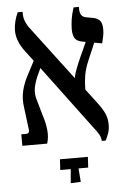

<svg xmlns="http://www.w3.org/2000/svg" viewBox="-58 -689 608 931"><g transform="rotate(-5 246.5 -223.0)"><path d="M30 0V-56H53Q72 -56 68 -78L55 -182Q48 -227 57.5 -266Q67 -305 88 -343L121 -406L83 -456Q43 -509 43 -560Q43 -581 49 -604.5Q55 -628 64 -647H88V-636Q88 -599 120 -559L312 -305Q315 -323 325.5 -350.5Q336 -378 347 -402L380 -475L364 -478Q337 -483 327.5 -498.5Q318 -514 318 -543Q318 -563 322 -590Q326 -617 336 -647H362V-637Q362 -599 392 -594L425 -588Q445 -585 457.5 -572.5Q470 -560 470 -528Q470 -511 467 -496.5Q464 -482 459 -461L421 -468L384 -381Q369 -346 363.5 -313Q358 -280 358 -245L417 -167Q438 -138 447 -116Q456 -94 456 -65Q456 -43 450 -25.5Q444 -8 435 10H416Q415 -6 407.5 -20.5Q400 -35 379 -61L150 -368L139 -344Q121 -307 115 -275Q109 -243 122 -206L143 -132Q153 -103 157 -67.5Q161 -32 151 0ZM248 201 254 133H203L206 81H342L339 133H292L297 199Z"/></g></svg>

Font: Noto Serif Hebrew Condensed SemiBold
Style: Regular
Weight: 600
Width: 3
Designer: Monotype Design Team
Foundry: Monotype Imaging Inc.
Version: Version 2.004; ttfautohint (v1.8.4.7-5d5b)